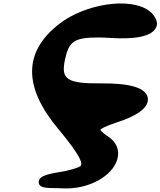

<svg xmlns="http://www.w3.org/2000/svg" viewBox="-20 -694 916 1096"><path d="M315 45C450 207 453 244 438 255C428 262 399 272 354 282C294 295 197 300 201 348C204 388 275 377 334 381C486 390 624 310 650 214C664 164 646 115 591 81C563 63 553 49 553 46C556 42 583 25 643 6C757 -30 835 -79 823 -138C811 -195 715 -219 561 -218C359 -216 327 -242 351 -354C373 -456 401 -480 540 -480C563 -480 589 -479 618 -477C736 -470 855 -481 874 -545C878 -557 876 -569 872 -579C826 -701 589 -698 411 -614C378 -598 347 -580 319 -558C110 -397 114 -194 315 45Z"/></svg>

Font: Venom Sans
Style: BdObl
Weight: 700
Version: Version 1.001